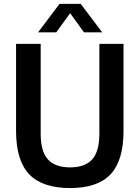

<svg xmlns="http://www.w3.org/2000/svg" viewBox="-20 -968 726 998"><path d="M344.5 9.5Q200 9.5 131.8 -62.2Q63.5 -134 63.5 -287V-740H191.5V-273Q191.5 -181 229 -139.5Q266.5 -98 344.5 -98Q422 -98 459.2 -139.5Q496.5 -181 496.5 -273V-740H622V-287Q622 -134 554.8 -62.2Q487.5 9.5 344.5 9.5ZM178 -800 289.5 -948H399.5L511 -800H416.5L344.5 -899.5L272.5 -800Z"/></svg>

Font: Encode Sans SmCnd SmBold
Style: Regular
Weight: 600
Width: 4
Designer: Multiple Designers
Foundry: Impallari Type
Version: Version 3.002; ttfautohint (v1.8.3) -l 8 -r 50 -G 200 -x 14 